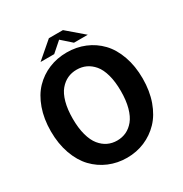

<svg xmlns="http://www.w3.org/2000/svg" viewBox="-201 -1035 1148 1202"><g transform="rotate(-30 373.0 -434.0)"><path d="M202.1 -778.3 321.8 -881.3H423.3L543.5 -778.3H443.8L372.6 -841.3L300.8 -778.3ZM501.7 -13.2Q441.9 12.2 373 12.2Q304.2 12.2 243.9 -13.2Q183.6 -38.6 138.4 -85.9Q93.3 -133.3 67.1 -206.5Q41 -279.8 41 -369.6Q41 -459.5 66.9 -532.2Q92.8 -605 137.9 -651.9Q183.1 -698.7 243.2 -723.6Q303.2 -748.5 373 -748.5Q442.9 -748.5 502.9 -723.6Q563 -698.7 607.9 -651.9Q652.8 -605 678.7 -532.2Q704.6 -459.5 704.6 -369.6Q704.6 -279.8 678.5 -206.5Q652.3 -133.3 606.9 -85.9Q561.5 -38.6 501.7 -13.2ZM306.4 -126.7Q336.9 -112.3 373 -112.3Q409.2 -112.3 439.7 -126.7Q470.2 -141.1 494.6 -170.9Q519 -200.7 533 -251.5Q546.9 -302.2 546.9 -369.6Q546.9 -437 533 -487.5Q519 -538.1 494.4 -567.1Q469.7 -596.2 439.5 -610.1Q409.2 -624 373 -624Q336.9 -624 306.6 -610.1Q276.4 -596.2 251.7 -567.1Q227.1 -538.1 213.1 -487.5Q199.2 -437 199.2 -369.6Q199.2 -302.2 213.1 -251.5Q227.1 -200.7 251.5 -170.9Q275.9 -141.1 306.4 -126.7Z"/></g></svg>

Font: Epilogue
Style: Bold
Weight: 700
Designer: Tyler Finck
Foundry: Etcetera Type Co
Version: Version 2.112